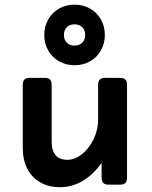

<svg xmlns="http://www.w3.org/2000/svg" viewBox="-20 -780 640 811"><path d="M422.9 -632.3Q422.9 -596.2 406.2 -566.9Q389.6 -537.6 360.4 -521Q331.1 -504.4 294.9 -504.4Q258.8 -504.4 229.5 -521Q200.2 -537.6 183.6 -566.9Q167 -596.2 167 -632.3Q167 -668.5 183.6 -697.8Q200.2 -727.1 229.5 -743.7Q258.8 -760.3 294.9 -760.3Q331.1 -760.3 360.4 -743.7Q389.6 -727.1 406.2 -697.8Q422.9 -668.5 422.9 -632.3ZM250 -632.3Q250 -611.8 262.2 -599.6Q274.4 -587.4 294.9 -587.4Q315.4 -587.4 327.6 -599.6Q339.8 -611.8 339.8 -632.3Q339.8 -652.8 327.6 -665Q315.4 -677.2 294.9 -677.2Q274.4 -677.2 262.2 -665Q250 -652.8 250 -632.3ZM516.6 -420.4V-30.8Q516.6 -14.2 509.5 -7.1Q502.4 0 485.8 0H439.9Q423.3 0 416.3 -7.1Q409.2 -14.2 409.2 -30.8V-91.8Q375 -43.5 330.1 -16.4Q285.2 10.7 233.4 10.7Q185.5 10.7 149.9 -9.8Q114.3 -30.3 95.2 -67.4Q76.2 -104.5 76.2 -153.3V-420.4Q76.2 -437 83.3 -444.1Q90.3 -451.2 106.9 -451.2H167.5Q184.1 -451.2 191.2 -444.1Q198.2 -437 198.2 -420.4V-182.1Q198.2 -105 265.1 -105Q296.4 -105 326.4 -128.9Q356.4 -152.8 375.5 -192.4Q394.5 -231.9 394.5 -276.4V-420.4Q394.5 -437 401.6 -444.1Q408.7 -451.2 425.3 -451.2H485.8Q502.4 -451.2 509.5 -444.1Q516.6 -437 516.6 -420.4Z"/></svg>

Font: Courier Prime Sans
Style: Bold
Weight: 700
Designer: Alan Dague-Greene
Foundry: Quote-Unquote Apps
Version: Version 3.020